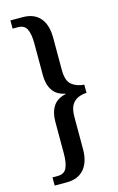

<svg xmlns="http://www.w3.org/2000/svg" viewBox="-133 -814 614 996"><g transform="rotate(-15 173.5 -316.5)"><path d="M31 127V83H59Q94 83 107 56.5Q120 30 120 -20V-193Q120 -242 141 -274.5Q162 -307 209 -317V-319Q163 -328 141.5 -360Q120 -392 120 -441V-612Q120 -663 107 -689.5Q94 -716 59 -716H31V-760H96Q158 -760 190 -722.5Q222 -685 222 -616V-443Q222 -383 249.5 -362Q277 -341 315 -339V-295Q290 -294 268.5 -284.5Q247 -275 234.5 -253Q222 -231 222 -190V-17Q222 50 190 88.5Q158 127 96 127Z"/></g></svg>

Font: Noto Serif Lao ExtraCondensed Medium
Style: Regular
Weight: 500
Width: 2
Designer: Monotype Design Team
Foundry: Monotype Imaging Inc.
Version: Version 2.003; ttfautohint (v1.8.4.7-5d5b)